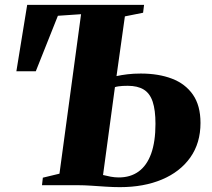

<svg xmlns="http://www.w3.org/2000/svg" viewBox="-20 -763 873 791"><path d="M474 8Q446.5 8 416 6Q385.5 4 356.2 2Q327 0 301.5 0H153L156.5 -31L225 -47.5L314 -704.5L218.5 -698L127.5 -469.5H47.5L92 -743H573.5L569.5 -710.5L494.5 -695.5L460 -449.5Q480.5 -454 505.2 -457Q530 -460 560 -460Q633 -460 688.2 -439Q743.5 -418 774.8 -373Q806 -328 806 -256.5Q806 -173.5 764 -114.2Q722 -55 647.2 -23.5Q572.5 8 474 8ZM469.5 -32Q517.5 -32 551.2 -56.5Q585 -81 602.8 -130.2Q620.5 -179.5 620.5 -253Q620.5 -309.5 609 -344Q597.5 -378.5 572.2 -394Q547 -409.5 506.5 -409.5Q495.5 -409.5 485.5 -409Q475.5 -408.5 467.5 -407.2Q459.5 -406 453.5 -404L404.5 -42Q420 -38 436.5 -35Q453 -32 469.5 -32Z"/></svg>

Font: Merriweather 96pt Black
Style: Italic
Weight: 900
Italic angle: -7.8°
Version: Version 2.101